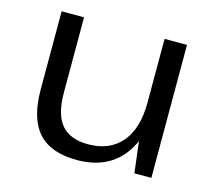

<svg xmlns="http://www.w3.org/2000/svg" viewBox="-84 -642 842 753"><g transform="rotate(15 337.0 -266.0)"><path d="M169 -234Q169 -146 204 -104.5Q239 -63 313 -63Q400 -63 448 -119.5Q496 -176 496 -282L531 -345V-288Q531 -146 467.5 -69Q404 8 286 8Q180 8 129 -48.5Q78 -105 78 -223V-540H169ZM587 0H518L496 -182V-540H587Z"/></g></svg>

Font: Pathway Extreme 72pt Medium
Style: Regular
Weight: 500
Designer: Eduardo Rodriguez Tunni
Foundry: Eduardo Rodriguez Tunni
Version: Version 1.001;gftools[0.9.26]